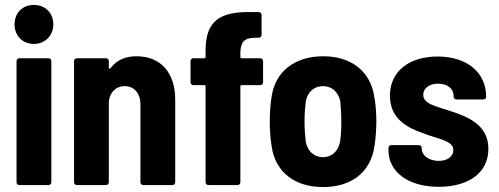

<svg xmlns="http://www.w3.org/2000/svg" viewBox="-20 -750 2021 778"><path d="M117 -572C163 -572 196 -606 196 -651C196 -698 163 -730 117 -730C71 -730 39 -698 39 -651C39 -606 71 -572 117 -572ZM59 0H176C183 0 188 -5 188 -12V-502C188 -509 183 -514 176 -514H59C52 -514 47 -509 47 -502V-12C47 -5 52 0 59 0Z M533 -522C492 -522 454 -509 428 -474C424 -470 421 -471 421 -475V-502C421 -509 416 -514 409 -514H292C285 -514 280 -509 280 -502V-12C280 -5 285 0 292 0H409C416 0 421 -5 421 -12V-340C426 -377 450 -401 485 -401C524 -401 549 -372 549 -326V-12C549 -5 554 0 561 0H678C685 0 690 -5 690 -12V-346C690 -456 631 -522 533 -522Z M1034 -514H959C956 -514 954 -516 954 -519V-534C954 -578 969 -596 1010 -597H1028C1035 -597 1040 -602 1040 -609V-689C1040 -696 1035 -701 1028 -701H1007C871 -705 813 -667 813 -544V-519C813 -516 811 -514 808 -514H764C757 -514 752 -509 752 -502V-417C752 -410 757 -405 764 -405H808C811 -405 813 -403 813 -400V-12C813 -5 818 0 825 0H942C949 0 954 -5 954 -12V-400C954 -403 956 -405 959 -405H1034C1041 -405 1046 -410 1046 -417V-502C1046 -509 1041 -514 1034 -514Z M1289 8C1406 8 1482 -54 1497 -156C1502 -185 1505 -226 1505 -258C1505 -291 1502 -333 1496 -361C1481 -459 1405 -522 1290 -522C1173 -522 1096 -459 1081 -361C1076 -333 1073 -291 1073 -258C1073 -226 1076 -184 1081 -155C1096 -54 1173 8 1289 8ZM1289 -113C1252 -113 1226 -138 1219 -176C1216 -200 1214 -229 1214 -258C1214 -287 1216 -315 1219 -339C1226 -377 1252 -401 1289 -401C1325 -401 1351 -377 1359 -339C1361 -315 1363 -287 1363 -258C1363 -230 1362 -201 1358 -176C1351 -138 1325 -113 1289 -113Z M1758 7C1879 7 1959 -50 1959 -147C1959 -242 1879 -276 1808 -299C1751 -319 1695 -327 1695 -366C1695 -391 1718 -411 1755 -411C1794 -411 1818 -390 1818 -362V-359C1818 -352 1823 -347 1830 -347H1938C1945 -347 1950 -351 1950 -358C1950 -456 1873 -521 1753 -521C1638 -521 1560 -461 1560 -362C1560 -267 1634 -231 1695 -210C1755 -186 1817 -181 1817 -142C1817 -117 1794 -98 1758 -98C1719 -98 1689 -119 1689 -148V-150C1689 -157 1684 -162 1677 -162H1566C1559 -162 1554 -157 1554 -150V-142C1554 -54 1633 7 1758 7Z"/></svg>

Font: Barlow Semi Condensed
Style: Bold
Weight: 700
Width: 4
Designer: Jeremy Tribby
Foundry: Tribby Type
Version: Version 1.422;hotconv 1.0.109;makeotfexe 2.5.65596